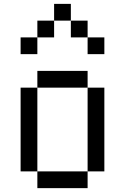

<svg xmlns="http://www.w3.org/2000/svg" viewBox="-20 -975 648 995"><path d="M347.2 -868.1H434V-781.2H347.2ZM260.4 -954.9H347.2V-868.1H260.4ZM173.6 -868.1H260.4V-781.2H173.6ZM434 -781.2H520.8V-694.4H434ZM173.6 -694.4H86.8V-781.2H173.6ZM434 -520.8H520.8V-86.8H434ZM86.8 -520.8H173.6V-86.8H86.8ZM434 -86.8V0H173.6V-86.8ZM173.6 -520.8V-607.6H434V-520.8Z"/></svg>

Font: 8-bit Operator+
Style: Regular
Weight: 400
Designer: GrandChaos9000
Foundry: Grand Chaos Productions
Version: Version 1.2.0 - April 24, 2014